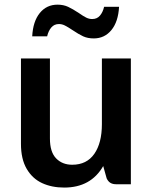

<svg xmlns="http://www.w3.org/2000/svg" viewBox="-20 -807 669 841"><path d="M553.2 -550.8V0H488.3Q473.6 0 463.6 -6.1Q453.6 -12.2 447.3 -25.4L432.1 -79.6Q377.9 14.6 261.2 14.6Q207 14.6 164.6 -4.9Q122.1 -24.4 96.9 -67.4Q71.8 -110.4 71.8 -176.8V-550.8H198.7V-200.2Q198.7 -141.1 225.8 -113.3Q252.9 -85.4 296.4 -85.4Q359.9 -85.4 393.1 -133.1Q426.3 -180.7 426.3 -263.2V-550.8ZM297.4 -675.3Q276.9 -689 264.2 -695.3Q251.5 -701.7 238.3 -701.7Q217.3 -701.7 204.6 -686.5Q191.9 -671.4 186.5 -647.9H121.1Q124.5 -713.4 154.3 -750Q184.1 -786.6 231.9 -786.6Q257.8 -786.6 278.3 -777.1Q298.8 -767.6 325.2 -750Q344.7 -736.3 357.4 -730Q370.1 -723.6 383.8 -723.6Q405.3 -723.6 418 -738.8Q430.7 -753.9 436 -777.3H501.5Q498 -711.9 468 -675.3Q438 -638.7 390.6 -638.7Q364.3 -638.7 344.2 -647.9Q324.2 -657.2 297.4 -675.3Z"/></svg>

Font: Lycee Sans SemiBold
Style: Regular
Weight: 600
Designer: Justin Alvin
Foundry: Alkove Design
Version: Version 1.030